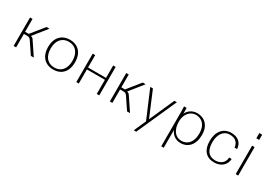

<svg xmlns="http://www.w3.org/2000/svg" viewBox="20 -1723 4102 2924"><g transform="rotate(30 2070.5 -261.0)"><path d="M199 -236C228 -236 242 -227 260 -202L396 0H448L293 -231C280 -251 264 -261 245 -263L435 -500H383L201 -274H137V-500H93V0H137V-236Z M555 -250C555 -89 645 11 793 11C940 11 1029 -89 1029 -250C1029 -411 940 -511 793 -511C645 -511 555 -411 555 -250ZM601 -250C601 -393 676 -476 792 -476C910 -476 983 -392 983 -250C983 -107 909 -24 792 -24C675 -24 601 -107 601 -250Z M1195 0H1239V-248H1555V0H1599V-500H1555V-282H1239V-500H1195Z M1891 -236C1920 -236 1934 -227 1952 -202L2088 0H2140L1985 -231C1972 -251 1956 -261 1937 -263L2127 -500H2075L1893 -274H1829V-500H1785V0H1829V-236Z M2254 -500H2207L2414 -13L2320 198H2363L2675 -500H2631L2437 -64Z M2848 -262C2848 -407 2939 -480 3023 -480C3133 -480 3210 -405 3210 -260C3210 -105 3134 -25 3026 -25C2918 -25 2848 -117 2848 -262ZM2848 -112C2882 -34 2948 11 3032 11C3163 11 3256 -87 3256 -260C3256 -423 3161 -512 3029 -512C2951 -512 2881 -470 2848 -398V-421C2847 -437 2847 -487 2847 -500H2801C2803 -474 2804 -447 2804 -421V200H2848Z M3402 -240C3402 -80 3482 11 3621 11C3742 11 3824 -60 3830 -169H3785C3785 -83 3718 -24 3623 -24C3507 -24 3447 -100 3447 -246C3447 -377 3509 -477 3624 -477C3723 -477 3774 -422 3781 -341H3826C3819 -450 3745 -512 3632 -512C3487 -512 3402 -406 3402 -240Z M4042 0V-500H3998V0ZM3997 -630H4047V-722H3997Z"/></g></svg>

Font: Perun ExtraLight
Style: Regular
Weight: 200
Foundry: Copyright (c) Stefan Peev, Context Ltd, 2016
Version: Version 1.089